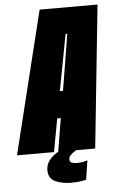

<svg xmlns="http://www.w3.org/2000/svg" viewBox="-103 -714 554 905"><g transform="rotate(-5 174.0 -262.0)"><path d="M-46.5 0 119.5 -675H393.5L323.5 0H148.5L174.5 -157H157.5L128.5 0ZM181 -284H196L239.5 -550H231.5ZM195.5 151Q155 151 122.5 136.5Q90 122 90 82.5Q90 58 103 39.8Q116 21.5 130.8 11.2Q145.5 1 150.5 0H233.5Q231.5 1 222.8 6.8Q214 12.5 205.8 21.2Q197.5 30 197.5 40Q197.5 52.5 207 56.5Q216.5 60.5 231.5 60.5Q248 60.5 264 57.2Q280 54 282 52L268 143Q266 144 244.5 147.5Q223 151 195.5 151Z"/></g></svg>

Font: Anybody UltraCondensed Black
Style: Italic
Weight: 900
Width: 1
Italic angle: -10°
Designer: Tyler Finck
Foundry: Etcetera Type Company
Version: Version 1.010; ttfautohint (v1.8.3) -l 8 -r 50 -G 200 -x 14 